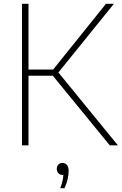

<svg xmlns="http://www.w3.org/2000/svg" viewBox="-20 -760 636 1004"><path d="M554 0 244 -379 534 -740H575.5L280.5 -375V-387L596.5 0ZM95 0V-740H129V0ZM121 -364V-396.5H266V-364ZM295 224Q305.5 197 308.8 177Q312 157 312 139L314 155H308Q294.5 155 285.8 146Q277 137 277 123Q277 109.5 285.2 100.8Q293.5 92 306 92Q321 92 330 102.5Q339 113 339 135Q339 153 333.8 176.8Q328.5 200.5 317 224Z"/></svg>

Font: Encode Sans SC Thin
Style: Regular
Weight: 250
Designer: Multiple Designers
Foundry: Impallari Type
Version: Version 3.002